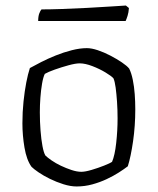

<svg xmlns="http://www.w3.org/2000/svg" viewBox="-20 -674 570 694"><path d="M257 0Q235 0 209.5 -8Q184 -16 160.5 -27.5Q137 -39 119.5 -51Q102 -63 94 -71Q76 -96 68.5 -140.5Q61 -185 61 -228Q61 -269 65 -307Q69 -345 75 -376Q81 -407 88 -428Q104 -437 128.5 -449.5Q153 -462 181.5 -473.5Q210 -485 239.5 -492.5Q269 -500 294 -500Q311 -500 333.5 -492.5Q356 -485 379 -473Q402 -461 420.5 -448.5Q439 -436 447 -426Q455 -410 460 -385.5Q465 -361 467 -333.5Q469 -306 469 -279Q469 -219 461 -163.5Q453 -108 442 -73Q429 -63 409.5 -50.5Q390 -38 365.5 -26.5Q341 -15 313.5 -7.5Q286 0 257 0ZM274 -53Q288 -53 311.5 -60Q335 -67 356.5 -75.5Q378 -84 385 -89Q395 -112 400 -157Q405 -202 405 -246Q405 -277 403 -306Q401 -335 398 -357.5Q395 -380 390 -391Q383 -399 361.5 -412Q340 -425 314 -435Q288 -445 268 -445Q253 -445 227.5 -438Q202 -431 178 -422.5Q154 -414 142 -407Q136 -395 132 -371.5Q128 -348 126 -321Q124 -294 124 -268Q124 -234 126.5 -202Q129 -170 133.5 -146Q138 -122 144 -112Q151 -105 166 -94.5Q181 -84 200 -75Q219 -66 238.5 -59.5Q258 -53 274 -53ZM118 -598Q118 -615 122 -625.5Q126 -636 130 -640Q160 -640 204.5 -641.5Q249 -643 295.5 -645.5Q342 -648 380 -650.5Q418 -653 435 -654L446 -645Q445 -629 441 -616.5Q437 -604 434 -598Z"/></svg>

Font: Texturina Medium 12pt Thin
Style: Regular
Weight: 250
Version: Version 1.002